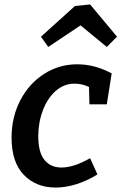

<svg xmlns="http://www.w3.org/2000/svg" viewBox="-20 -832 546 863"><path d="M152 -220Q152 -147 180 -113Q208 -79 256 -79Q312 -79 385 -121L418 -48Q371 -19 323 -4Q275 11 230 11Q142 11 87 -46Q32 -103 32 -213Q32 -306 71.5 -381.5Q111 -457 178.5 -500Q246 -543 327 -543Q406 -543 482 -502L460 -363H382L380 -441Q349 -456 315 -456Q267 -456 230 -423Q193 -390 172.5 -335.5Q152 -281 152 -220ZM385 -812 506 -667 460 -621 342 -718 197 -621 164 -667 317 -805Z"/></svg>

Font: Bitter Pro SemiBold
Style: Italic
Weight: 600
Italic angle: -9°
Designer: Sol Matas, and Bitter project Authors
Foundry: Sol Matas
Version: Version 1.010